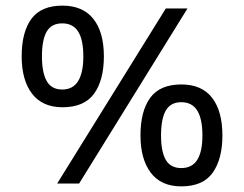

<svg xmlns="http://www.w3.org/2000/svg" viewBox="-20 -652 868 682"><path d="M569 -622H646L261 0H183ZM202 -271Q131 -271 94 -319Q57 -367 57 -452Q57 -538 91.5 -585Q126 -632 202 -632Q274 -632 311.5 -585Q349 -538 349 -452Q349 -367 314 -319Q279 -271 202 -271ZM201 -334Q239 -334 257.5 -364Q276 -394 276 -452Q276 -511 257.5 -540Q239 -569 201 -569Q163 -569 146 -540Q129 -511 129 -452Q129 -394 146 -364Q163 -334 201 -334ZM624 10Q552 10 515.5 -38.5Q479 -87 479 -171Q479 -257 513.5 -304.5Q548 -352 624 -352Q697 -352 733.5 -304.5Q770 -257 770 -171Q770 -87 735.5 -38.5Q701 10 624 10ZM624 -55Q662 -55 680.5 -84Q699 -113 699 -171Q699 -230 680.5 -259.5Q662 -289 624 -289Q586 -289 569 -259.5Q552 -230 552 -171Q552 -113 569 -84Q586 -55 624 -55Z"/></svg>

Font: ltamil15
Style: Book
Weight: 400
Designer: Jelle Bosma - Monotype Design Team
Foundry: Monotype Imaging Inc.
Version: Version 2.003